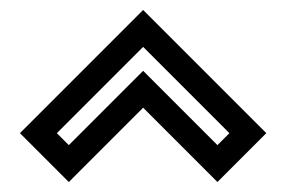

<svg xmlns="http://www.w3.org/2000/svg" viewBox="-20 -754 572 385"><path d="M267 -660 94 -487 118 -463 267 -612 416 -463 440 -487ZM20 -487 267 -734 514 -487 416 -389 267 -538 118 -389Z"/></svg>

Font: Aurach Bi
Style: Regular
Weight: 400
Designer: Peter Wiegel
Foundry: Peter Wiegel
Version: Version 1.002